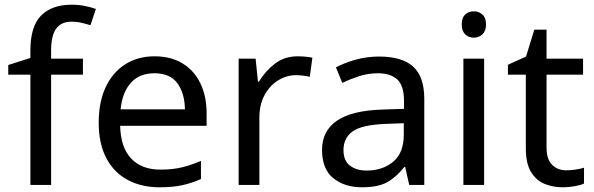

<svg xmlns="http://www.w3.org/2000/svg" viewBox="-20 -785 2521 815"><path d="M332 -468H197V0H109V-468H15V-509L109 -539V-570Q109 -674 155 -719.5Q201 -765 283 -765Q315 -765 341.5 -759.5Q368 -754 387 -747L364 -678Q348 -683 327 -688Q306 -693 284 -693Q240 -693 218.5 -663.5Q197 -634 197 -571V-536H332Z M636 -546Q705 -546 754.5 -516Q804 -486 830.5 -431.5Q857 -377 857 -304V-251H490Q492 -160 536.5 -112.5Q581 -65 661 -65Q712 -65 751.5 -74.5Q791 -84 833 -102V-25Q792 -7 752 1.5Q712 10 657 10Q581 10 522.5 -21Q464 -52 431.5 -113.5Q399 -175 399 -264Q399 -352 428.5 -415Q458 -478 511.5 -512Q565 -546 636 -546ZM635 -474Q572 -474 535.5 -433.5Q499 -393 492 -321H765Q764 -389 733 -431.5Q702 -474 635 -474Z M1243 -546Q1258 -546 1275.5 -544.5Q1293 -543 1306 -540L1295 -459Q1282 -462 1266.5 -464Q1251 -466 1237 -466Q1196 -466 1160 -443.5Q1124 -421 1102.5 -380.5Q1081 -340 1081 -286V0H993V-536H1065L1075 -438H1079Q1105 -482 1146 -514Q1187 -546 1243 -546Z M1589 -545Q1687 -545 1734 -502Q1781 -459 1781 -365V0H1717L1700 -76H1696Q1661 -32 1622.5 -11Q1584 10 1516 10Q1443 10 1395 -28.5Q1347 -67 1347 -149Q1347 -229 1410 -272.5Q1473 -316 1604 -320L1695 -323V-355Q1695 -422 1666 -448Q1637 -474 1584 -474Q1542 -474 1504 -461.5Q1466 -449 1433 -433L1406 -499Q1441 -518 1489 -531.5Q1537 -545 1589 -545ZM1615 -259Q1515 -255 1476.5 -227Q1438 -199 1438 -148Q1438 -103 1465.5 -82Q1493 -61 1536 -61Q1604 -61 1649 -98.5Q1694 -136 1694 -214V-262Z M1992 -737Q2012 -737 2027.5 -723.5Q2043 -710 2043 -681Q2043 -653 2027.5 -639Q2012 -625 1992 -625Q1970 -625 1955 -639Q1940 -653 1940 -681Q1940 -710 1955 -723.5Q1970 -737 1992 -737ZM2035 -536V0H1947V-536Z M2384 -62Q2404 -62 2425 -65.5Q2446 -69 2459 -73V-6Q2445 1 2419 5.5Q2393 10 2369 10Q2327 10 2291.5 -4.5Q2256 -19 2234 -55Q2212 -91 2212 -156V-468H2136V-510L2213 -545L2248 -659H2300V-536H2455V-468H2300V-158Q2300 -109 2323.5 -85.5Q2347 -62 2384 -62Z"/></svg>

Font: Noto Sans Hebrew Droid SemiBold
Style: Regular
Weight: 600
Designer: Monotype Design Team
Foundry: Monotype Imaging Inc.
Version: Version 1.100; ttfautohint (v1.8.4.7-5d5b)